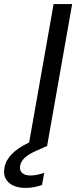

<svg xmlns="http://www.w3.org/2000/svg" viewBox="-63 -717 374 942"><path d="M87 144Q115 144 154 131L143 191Q101 205 64 205Q13 205 -15 183Q-43 161 -43 126Q-43 116 -41 105Q-28 33 80 -18L200 -697H291L168 0H166L108 26Q43 55 36 96Q35 101 35 106Q35 122 47.5 133Q60 144 87 144Z"/></svg>

Font: Fz Poppins
Style: Italic
Weight: 400
Italic angle: -10°
Designer: Ninad Kale (Devanagari), Jonny Pinhorn (Latin)
Foundry: Indian Type Foundry
Version: Vit hóa bi Vntype.Com & FontZin.Com